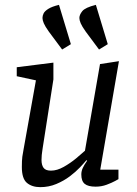

<svg xmlns="http://www.w3.org/2000/svg" viewBox="-20 -765 563 791"><path d="M128 -434 49 -451V-488L200 -507V-438L156 -156Q155 -149 154 -142Q153 -135 152 -126.5Q151 -118 151 -106Q151 -85 159.5 -73.5Q168 -62 190 -62Q215 -62 242.5 -77.5Q270 -93 293.5 -112.5Q317 -132 330 -144L392 -501L470 -513L393 -66H468V-27Q468 -27 454.5 -19.5Q441 -12 419.5 -4Q398 4 374 4Q343 4 329 -7.5Q315 -19 315 -46Q315 -60 321 -73Q327 -86 339 -103L336 -105Q327 -94 309.5 -75.5Q292 -57 267.5 -38.5Q243 -20 212 -7Q181 6 146 6Q112 6 91 -11.5Q70 -29 70 -77Q70 -104 72 -119.5Q74 -135 77 -149ZM388 -561 333 -635Q318 -656 312.5 -669Q307 -682 307 -691Q307 -704 319 -719Q331 -734 375 -745L424 -583ZM236 -561 181 -635Q166 -656 160.5 -669Q155 -682 155 -691Q155 -700 159.5 -709.5Q164 -719 179 -728.5Q194 -738 223 -745L272 -583Z"/></svg>

Font: Faustina VF Beta
Style: Italic
Weight: 400
Italic angle: -8°
Designer: Alfonso Garcia
Foundry: Omnibus-Type
Version: Version 1.006